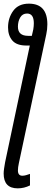

<svg xmlns="http://www.w3.org/2000/svg" viewBox="-37 -790 279 1050"><path d="M60 240Q95 240 127 224V161Q116 165 105.5 168Q95 171 85 171Q61 171 61 142Q61 126 66 103L216 -602Q222 -629 222 -657Q222 -770 121 -770Q64 -770 35.5 -731Q7 -692 7 -640Q7 -596 30.5 -568.5Q54 -541 107 -541H126L-9 97Q-12 113 -14.5 130.5Q-17 148 -17 159Q-17 240 60 240ZM117 -594Q61 -594 61 -644Q61 -673 73.5 -694.5Q86 -716 111 -716Q148 -716 148 -663Q148 -647 145 -629L137 -594Z"/></svg>

Font: Noto Sans UI Condensed
Style: Italic
Weight: 400
Width: 3
Italic angle: -12°
Designer: Monotype Design Team
Foundry: Monotype Imaging Inc.
Version: Version 1.901